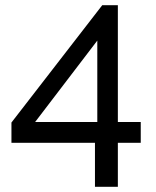

<svg xmlns="http://www.w3.org/2000/svg" viewBox="-20 -591 598 738"><path d="M345 127V-42H24V-120L373 -571H433V-122H521V-42H433V127ZM115 -122H354V-435Z"/></svg>

Font: Raleway Medium Alt1
Style: Regular
Weight: 500
Designer: Matt McInerney, Pablo Impallari, Rodrigo Fuenzalida
Foundry: Matt McInerney, Pablo Impallari, Rodrigo Fuenzalida
Version: Version 3.000g; ttfautohint (v1.5) -l 8 -r 28 -G 28 -x 14 -D